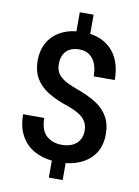

<svg xmlns="http://www.w3.org/2000/svg" viewBox="-100 -891 767 1061"><g transform="rotate(10 284.0 -361.0)"><path d="M327.6 8.3V103.5H250V8.3Q194.3 2.4 149.4 -22.5Q104.5 -47.4 76.9 -95.9Q49.3 -144.5 49.3 -216.8H168Q168 -147.9 202.1 -117.7Q236.3 -87.4 286.6 -87.4Q340.8 -87.4 370.4 -114Q399.9 -140.6 399.9 -186Q399.9 -228 372.3 -255.9Q344.7 -283.7 279.3 -305.7Q211.4 -328.6 167.5 -356.7Q123.5 -384.8 100.1 -425.5Q76.7 -466.3 76.7 -524.4Q76.7 -578.6 99.1 -620.6Q121.6 -662.6 162.8 -688Q204.1 -713.4 259.8 -719.2V-826.2H337.4V-718.3Q421.4 -706.5 468.3 -647.5Q515.1 -588.4 515.1 -490.7H397Q397 -552.7 369.9 -588.1Q342.8 -623.5 294.9 -623.5Q245.1 -623.5 220.2 -596.9Q195.3 -570.3 195.3 -524.9Q195.3 -497.1 206.3 -476.8Q217.3 -456.5 242.9 -439.9Q268.6 -423.3 314.9 -406.7Q382.8 -382.3 426.8 -354.5Q470.7 -326.7 494.6 -285.9Q518.6 -245.1 518.6 -187Q518.6 -103 467.5 -52.5Q416.5 -2 327.6 8.3Z"/></g></svg>

Font: Mardoto Medium
Style: Regular
Weight: 500
Designer: Christian Robertson, Vahan Hovhannisyan
Foundry: Google
Version: Version 1.000